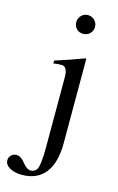

<svg xmlns="http://www.w3.org/2000/svg" viewBox="-205 -737 618 1009"><g transform="rotate(15 104.0 -232.5)"><path d="M194 -632Q194 -610 179 -595.5Q164 -581 142 -581Q121 -581 106.5 -595.5Q92 -610 92 -632Q92 -653 107 -668Q122 -683 143 -683Q164 -683 179 -668Q194 -653 194 -632ZM193 -457V0Q193 107 149.5 162.5Q106 218 23 218Q-18 218 -44 202.5Q-70 187 -70 163Q-70 147 -58 135.5Q-46 124 -29 124Q-6 124 19 156Q42 184 61 184Q84 184 95 166Q109 141 109 45V-334Q109 -394 77 -394Q53 -394 37 -391L32 -390V-406Q112 -431 188 -460Z"/></g></svg>

Font: STIX Math
Style: Regular
Weight: 400
Designer: MicroPress Inc., with final additions and corrections provided by Coen Hoffman, Elsevier (retired)
Version: Version 1.1.1